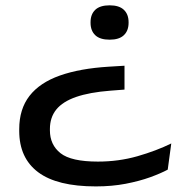

<svg xmlns="http://www.w3.org/2000/svg" viewBox="-20 -510 681 704"><path d="M436.5 -269V-181.5L384.5 -177.5Q308 -171.5 259 -154.5Q210 -137.5 186.5 -108.5Q163 -79.5 163 -37V-32Q163 21 202 51.8Q241 82.5 339 82.5Q415 82.5 484 62.8Q553 43 608 16L595 112Q570 125.5 530.8 139.8Q491.5 154 441 163.8Q390.5 173.5 331.5 173.5Q189.5 173.5 120 121.5Q50.5 69.5 50.5 -30V-36.5Q50.5 -110 88.2 -158.5Q126 -207 199.5 -233Q273 -259 379 -265.5ZM382 -490.5Q417 -490.5 434.2 -474Q451.5 -457.5 451.5 -428.5V-426.5Q451.5 -397.5 434.2 -381Q417 -364.5 382 -364.5Q346.5 -364.5 329.2 -381Q312 -397.5 312 -426.5V-428.5Q312 -457.5 329.2 -474Q346.5 -490.5 382 -490.5Z"/></svg>

Font: Anek Latin Expanded Medium
Style: Regular
Weight: 500
Width: 7
Designer: Yesha Goshar
Foundry: Ek Type
Version: Version 1.003